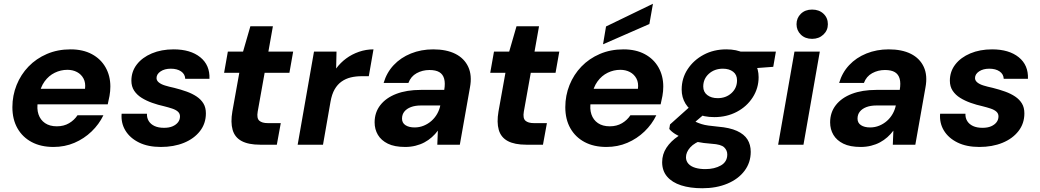

<svg xmlns="http://www.w3.org/2000/svg" viewBox="-20 -771 5541 1023"><path d="M265 12Q198 12 149 -14Q100 -40 73 -87.5Q46 -135 46 -200Q46 -262 68.5 -318Q91 -374 132 -416.5Q173 -459 230 -483.5Q287 -508 356 -508Q422 -508 469.5 -482.5Q517 -457 542.5 -412Q568 -367 568 -310Q568 -285 563.5 -260Q559 -235 554 -215H143L157 -298H433Q437 -330 425 -352.5Q413 -375 390.5 -387Q368 -399 339 -399Q304 -399 272 -383.5Q240 -368 217.5 -337Q195 -306 187 -259L182 -230Q175 -192 185 -162Q195 -132 220 -115Q245 -98 283 -98Q320 -98 348 -114.5Q376 -131 393 -157H531Q508 -109 468 -70.5Q428 -32 376.5 -10Q325 12 265 12Z M837 12Q769 12 721 -11.5Q673 -35 648.5 -75Q624 -115 628 -165H763Q762 -143 772.5 -126Q783 -109 803.5 -99.5Q824 -90 854 -90Q881 -90 899.5 -98Q918 -106 928.5 -119.5Q939 -133 939 -151Q939 -166 928 -176Q917 -186 897.5 -192.5Q878 -199 854 -205Q822 -212 791 -223Q760 -234 735 -249.5Q710 -265 695 -287.5Q680 -310 680 -341Q680 -390 709 -427.5Q738 -465 789 -486.5Q840 -508 905 -508Q995 -508 1047 -466Q1099 -424 1096 -351H967Q966 -376 945 -390.5Q924 -405 890 -405Q857 -405 835.5 -390.5Q814 -376 814 -355Q814 -342 826 -332Q838 -322 859 -315.5Q880 -309 908 -303Q944 -294 974.5 -283Q1005 -272 1028 -256.5Q1051 -241 1064 -219.5Q1077 -198 1077 -167Q1077 -113 1045.5 -72.5Q1014 -32 960 -10Q906 12 837 12Z M1366 0Q1304 0 1267.5 -19.5Q1231 -39 1219.5 -79Q1208 -119 1218 -177L1255 -383H1174L1194 -496H1275L1314 -631H1434L1410 -496H1542L1522 -383H1390L1353 -176Q1347 -141 1361.5 -128Q1376 -115 1407 -115H1476L1455 0Z M1566 0 1653 -496H1773L1771 -406Q1794 -437 1824.5 -459.5Q1855 -482 1892.5 -495Q1930 -508 1970 -508L1945 -365H1908Q1876 -365 1849 -358.5Q1822 -352 1800 -336.5Q1778 -321 1763 -295Q1748 -269 1741 -229L1701 0Z M2139 12Q2082 12 2046.5 -5.5Q2011 -23 1993.5 -52.5Q1976 -82 1976 -119Q1976 -172 2006.5 -211Q2037 -250 2092 -271Q2147 -292 2222 -292H2347Q2353 -328 2346.5 -351.5Q2340 -375 2321 -386.5Q2302 -398 2268 -398Q2231 -398 2200 -381Q2169 -364 2156 -329H2024Q2040 -384 2077.5 -424Q2115 -464 2169.5 -486Q2224 -508 2288 -508Q2359 -508 2406.5 -484Q2454 -460 2475 -414.5Q2496 -369 2484 -305L2430 0H2310L2313 -75Q2299 -56 2281 -40Q2263 -24 2241.5 -12.5Q2220 -1 2194 5.5Q2168 12 2139 12ZM2189 -92Q2215 -92 2238 -101.5Q2261 -111 2279 -127Q2297 -143 2309 -164Q2321 -185 2326 -209H2223Q2192 -209 2169.5 -200.5Q2147 -192 2134.5 -176.5Q2122 -161 2122 -139Q2122 -116 2140.5 -104Q2159 -92 2189 -92Z M2784 0Q2722 0 2685.5 -19.5Q2649 -39 2637.5 -79Q2626 -119 2636 -177L2673 -383H2592L2612 -496H2693L2732 -631H2852L2828 -496H2960L2940 -383H2808L2771 -176Q2765 -141 2779.5 -128Q2794 -115 2825 -115H2894L2873 0Z M3211 12Q3144 12 3095 -14Q3046 -40 3019 -87.5Q2992 -135 2992 -200Q2992 -262 3014.5 -318Q3037 -374 3078 -416.5Q3119 -459 3176 -483.5Q3233 -508 3302 -508Q3368 -508 3415.5 -482.5Q3463 -457 3488.5 -412Q3514 -367 3514 -310Q3514 -285 3509.5 -260Q3505 -235 3500 -215H3089L3103 -298H3379Q3383 -330 3371 -352.5Q3359 -375 3336.5 -387Q3314 -399 3285 -399Q3250 -399 3218 -383.5Q3186 -368 3163.5 -337Q3141 -306 3133 -259L3128 -230Q3121 -192 3131 -162Q3141 -132 3166 -115Q3191 -98 3229 -98Q3266 -98 3294 -114.5Q3322 -131 3339 -157H3477Q3454 -109 3414 -70.5Q3374 -32 3322.5 -10Q3271 12 3211 12ZM3193 -535 3209 -630 3459 -751 3440 -643Z M3722 232Q3657 232 3609 216.5Q3561 201 3534.5 170Q3508 139 3508 93Q3508 51 3531 16Q3554 -19 3595 -46.5Q3636 -74 3693 -94L3730 -28Q3680 -11 3657.5 14.5Q3635 40 3635 67Q3635 87 3648 101.5Q3661 116 3684.5 123Q3708 130 3738 130Q3787 130 3821 110.5Q3855 91 3855 52Q3855 30 3838.5 14Q3822 -2 3772 -5Q3728 -8 3691.5 -15.5Q3655 -23 3626.5 -33.5Q3598 -44 3577.5 -57Q3557 -70 3546 -84L3550 -108L3674 -219L3762 -188L3618 -65L3667 -134Q3678 -126 3690 -120.5Q3702 -115 3717.5 -110Q3733 -105 3754.5 -102Q3776 -99 3807 -96Q3868 -91 3906.5 -73.5Q3945 -56 3962.5 -28Q3980 0 3980 38Q3980 95 3947 139Q3914 183 3855.5 207.5Q3797 232 3722 232ZM3786 -147Q3730 -147 3691.5 -166Q3653 -185 3632.5 -218.5Q3612 -252 3612 -294Q3612 -354 3644 -402.5Q3676 -451 3729.5 -479.5Q3783 -508 3850 -508Q3905 -508 3944 -488.5Q3983 -469 4002.5 -435.5Q4022 -402 4022 -360Q4022 -301 3990.5 -252Q3959 -203 3905.5 -175Q3852 -147 3786 -147ZM3804 -248Q3848 -248 3877.5 -275Q3907 -302 3907 -343Q3907 -373 3886 -389Q3865 -405 3832 -405Q3787 -405 3757 -378Q3727 -351 3727 -310Q3727 -281 3748.5 -264.5Q3770 -248 3804 -248ZM3913 -401 3907 -496H4114L4100 -415Z M4126 0 4213 -496H4348L4261 0ZM4307 -564Q4270 -564 4247 -586.5Q4224 -609 4224 -642Q4224 -675 4247 -697.5Q4270 -720 4307 -720Q4344 -720 4367.5 -698Q4391 -676 4391 -642Q4391 -609 4367 -586.5Q4343 -564 4307 -564Z M4566 12Q4509 12 4473.5 -5.5Q4438 -23 4420.5 -52.5Q4403 -82 4403 -119Q4403 -172 4433.5 -211Q4464 -250 4519 -271Q4574 -292 4649 -292H4774Q4780 -328 4773.5 -351.5Q4767 -375 4748 -386.5Q4729 -398 4695 -398Q4658 -398 4627 -381Q4596 -364 4583 -329H4451Q4467 -384 4504.5 -424Q4542 -464 4596.5 -486Q4651 -508 4715 -508Q4786 -508 4833.5 -484Q4881 -460 4902 -414.5Q4923 -369 4911 -305L4857 0H4737L4740 -75Q4726 -56 4708 -40Q4690 -24 4668.5 -12.5Q4647 -1 4621 5.5Q4595 12 4566 12ZM4616 -92Q4642 -92 4665 -101.5Q4688 -111 4706 -127Q4724 -143 4736 -164Q4748 -185 4753 -209H4650Q4619 -209 4596.5 -200.5Q4574 -192 4561.5 -176.5Q4549 -161 4549 -139Q4549 -116 4567.5 -104Q4586 -92 4616 -92Z M5198 12Q5130 12 5082 -11.5Q5034 -35 5009.5 -75Q4985 -115 4989 -165H5124Q5123 -143 5133.5 -126Q5144 -109 5164.5 -99.5Q5185 -90 5215 -90Q5242 -90 5260.5 -98Q5279 -106 5289.5 -119.5Q5300 -133 5300 -151Q5300 -166 5289 -176Q5278 -186 5258.5 -192.5Q5239 -199 5215 -205Q5183 -212 5152 -223Q5121 -234 5096 -249.5Q5071 -265 5056 -287.5Q5041 -310 5041 -341Q5041 -390 5070 -427.5Q5099 -465 5150 -486.5Q5201 -508 5266 -508Q5356 -508 5408 -466Q5460 -424 5457 -351H5328Q5327 -376 5306 -390.5Q5285 -405 5251 -405Q5218 -405 5196.5 -390.5Q5175 -376 5175 -355Q5175 -342 5187 -332Q5199 -322 5220 -315.5Q5241 -309 5269 -303Q5305 -294 5335.5 -283Q5366 -272 5389 -256.5Q5412 -241 5425 -219.5Q5438 -198 5438 -167Q5438 -113 5406.5 -72.5Q5375 -32 5321 -10Q5267 12 5198 12Z"/></svg>

Font: DM Sans 24pt
Style: Bold Italic
Weight: 700
Italic angle: -10°
Designer: Colophon Foundry, Jonny Pinhorn
Foundry: Colophon Foundry
Version: Version 4.004;gftools[0.9.30]